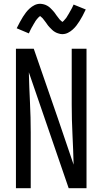

<svg xmlns="http://www.w3.org/2000/svg" viewBox="-20 -992 540 1012"><path d="M64 0V-735H158L284 -371L368 -124Q366 -204 362 -283Q358 -362 358 -441V-735H436V0H342L132 -611Q134 -531 138 -452Q142 -373 142 -294V0ZM308 -812Q303 -812 298 -813Q293 -814 288.5 -815.5Q284 -817 279.5 -818.5Q275 -820 270.5 -823Q266 -826 262 -828.5Q258 -831 255 -834.5Q252 -838 248 -841.5Q244 -845 240.5 -849Q237 -853 234 -856.5Q231 -860 228.5 -864Q226 -868 223 -872Q220 -876 216.5 -880.5Q213 -885 210 -889Q207 -893 204 -896.5Q201 -900 196 -903.5Q191 -907 191 -909H193Q193 -908 189.5 -906Q186 -904 183.5 -901Q181 -898 178.5 -895.5Q176 -893 174.5 -891Q173 -889 171.5 -887Q170 -885 168.5 -883Q167 -881 165.5 -878.5Q164 -876 162.5 -873Q161 -870 159 -867.5Q157 -865 155.5 -861.5Q154 -858 152 -855Q150 -852 148 -848.5Q146 -845 144 -841Q142 -837 140 -833Q138 -829 136 -824.5Q134 -820 132 -816L68 -843Q77 -861 85 -876Q93 -891 101 -903.5Q109 -916 117 -926.5Q125 -937 136.5 -947.5Q148 -958 162 -965Q176 -972 192 -972Q197 -972 202 -971Q207 -970 211.5 -969Q216 -968 220.5 -966Q225 -964 229.5 -961.5Q234 -959 238 -956Q242 -953 245 -950Q248 -947 252 -943Q256 -939 259.5 -935Q263 -931 266 -927.5Q269 -924 271.5 -920Q274 -916 277 -912Q280 -908 283.5 -903.5Q287 -899 290 -895Q293 -891 296 -887.5Q299 -884 304 -880.5Q309 -877 309 -876H307L311 -878Q314 -880 316.5 -883Q319 -886 321.5 -889Q324 -892 325.5 -893.5Q327 -895 328.5 -897Q330 -899 331.5 -901.5Q333 -904 334.5 -906.5Q336 -909 337.5 -911.5Q339 -914 341 -917Q343 -920 344.5 -923Q346 -926 348 -929.5Q350 -933 352 -936.5Q354 -940 356 -943.5Q358 -947 360 -951Q362 -955 364 -959.5Q366 -964 368 -968L432 -942Q423 -923 415 -908Q407 -893 399 -880.5Q391 -868 383 -857.5Q375 -847 363.5 -836.5Q352 -826 338 -819Q324 -812 308 -812Z"/></svg>

Font: Moesevka
Style: Regular
Weight: 400
Monospace: yes
Designer: Belleve Invis
Foundry: Belleve Invis
Version: Version 32.5.0; ttfautohint (v1.8.4)